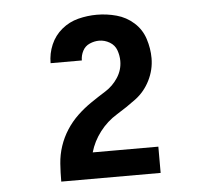

<svg xmlns="http://www.w3.org/2000/svg" viewBox="-43 -864 662 612"><g transform="rotate(-5 288.0 -558.0)"><path d="M129 -298H447V-382H237Q247 -417 270 -447Q293 -477 325 -496.5Q357 -516 386.5 -538Q416 -560 433 -594Q450 -628 450 -665Q450 -696 440 -727Q430 -758 406 -779.5Q382 -801 351 -809.5Q320 -818 288 -818Q258 -818 228.5 -810.5Q199 -803 175.5 -783.5Q152 -764 140 -736Q128 -708 128 -677H228Q228 -677 228 -677Q228 -677 228 -677Q228 -693 235.5 -707.5Q243 -722 258 -728.5Q273 -735 288 -735Q306 -735 322 -725.5Q338 -716 344 -699Q350 -682 350 -665Q350 -636 334 -611.5Q318 -587 294 -572Q270 -557 246.5 -541Q223 -525 202.5 -505.5Q182 -486 166.5 -462Q151 -438 142 -411Q133 -384 131 -355.5Q129 -327 129 -299Z"/></g></svg>

Font: Iosevka Sparkle Extrabold
Style: Regular
Weight: 800
Designer: Belleve Invis
Foundry: Belleve Invis
Version: Version 4.5.0; ttfautohint (v1.8.3)